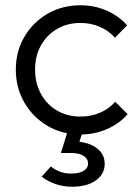

<svg xmlns="http://www.w3.org/2000/svg" viewBox="-20 -500 531 728"><path d="M285 10Q216 10 160.5 -22.5Q105 -55 72.5 -111Q40 -167 40 -236Q40 -305 72.5 -360.5Q105 -416 160.5 -448Q216 -480 285 -480Q338 -480 384 -460Q430 -440 462 -404L416 -357Q392 -384 358 -398.5Q324 -413 285 -413Q235 -413 196 -390Q157 -367 135 -327.5Q113 -288 113 -236Q113 -185 135 -144.5Q157 -104 196 -81Q235 -58 285 -58Q325 -58 359 -72.5Q393 -87 417 -114L464 -67Q431 -30 384.5 -10Q338 10 285 10ZM253 208Q220 208 191 198Q162 188 138 170L173 131Q187 143 206 150.5Q225 158 249 158Q281 158 297.5 147.5Q314 137 314 120Q314 102 297 91Q280 80 247 80H211L239 -11H297L274 59L247 36Q308 35 342.5 58.5Q377 82 377 121Q377 160 343.5 184Q310 208 253 208Z"/></svg>

Font: Outfit-Light
Style: Regular
Weight: 300
Designer: Rodrigo Fuenzalida
Foundry: fragTYPE
Version: Version 1.000